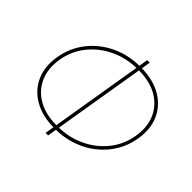

<svg xmlns="http://www.w3.org/2000/svg" viewBox="-177 -967 1206 1206"><g transform="rotate(45 425.5 -364.0)"><path d="M383.3 -36.1Q278.8 -36.1 205.1 -77.9Q131.3 -119.6 98.1 -193.6Q64.9 -267.6 80.6 -363.8Q96.7 -460 154.5 -533.9Q212.4 -607.9 299.8 -649.7Q387.2 -691.4 491.7 -691.4H498.5Q603.5 -691.4 677.2 -649.7Q751 -607.9 784.4 -533.9Q817.9 -460 801.8 -363.8Q790 -291.5 753.9 -231.4Q717.8 -171.4 662.8 -127.7Q607.9 -84 538.3 -60.1Q468.8 -36.1 390.1 -36.1ZM381.8 -58.6H388.7Q487.8 -58.6 571 -97.7Q654.3 -136.7 709.5 -205.6Q764.6 -274.4 779.3 -363.8Q794.4 -453.6 764.4 -522.2Q734.4 -590.8 666.7 -629.9Q599.1 -668.9 500 -668.9H493.2Q394.5 -668.9 311.5 -629.9Q228.5 -590.8 173.3 -522.2Q118.2 -453.6 103 -363.8Q88.4 -274.4 118.4 -205.6Q148.4 -136.7 215.8 -97.7Q283.2 -58.6 381.8 -58.6ZM365.7 23.4 494.1 -751H516.6L388.2 23.4Z"/></g></svg>

Font: Inter 18pt Thin
Style: Italic
Weight: 250
Italic angle: -9.3988°
Version: Version 4.001;git-66647c0bb